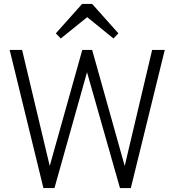

<svg xmlns="http://www.w3.org/2000/svg" viewBox="-20 -953 884 973"><path d="M200 0 29 -700H92L232 -112L397 -700H447L612 -112L751 -700H815L643 0H588L421 -587L256 0ZM396 -933H447L580 -784L555 -758L422 -866L288 -758L263 -784Z"/></svg>

Font: Zen Kaku Gothic New
Style: Regular
Weight: 400
Designer: Yoshimichi Ohira
Foundry: Positype
Version: Version 1.001